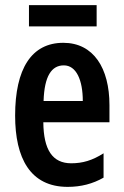

<svg xmlns="http://www.w3.org/2000/svg" viewBox="-20 -719 482 749"><path d="M357 -699H93V-616H357ZM227 -552C103 -552 39 -451 39 -268C39 -102 98 10 244 10C296 10 342 -2 384 -26V-121C340 -93 302 -82 258 -82C185 -82 150 -134 149 -242H407V-309C407 -453 345 -552 227 -552ZM229 -464C278 -464 303 -406 303 -325H150C153 -422 181 -464 229 -464Z"/></svg>

Font: Noto Sans Myanmar ExtraCondensed SemiBold
Style: Regular
Weight: 600
Width: 2
Designer: Monotype Design Team
Foundry: Monotype Imaging Inc.
Version: Version 2.107